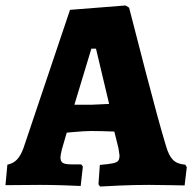

<svg xmlns="http://www.w3.org/2000/svg" viewBox="-28 -675 703 702"><path d="M332 -1 337 -72Q371 -75 385 -78Q399 -81 404 -87Q409 -93 409 -107Q409 -110 405 -134L390 -194Q338 -196 305 -196Q282 -196 238 -192L216 -190L198 -128Q193 -106 193 -100Q193 -85 201.5 -79.5Q210 -74 233 -74H269L275 -66L267 5Q252 4 204.5 2.5Q157 1 118 1L-8 2L-1 -73Q20 -77 34 -91.5Q48 -106 58 -134L228 -639L431 -655L444 -647Q459 -588 505.5 -409Q552 -230 579 -141Q589 -106 604.5 -90.5Q620 -75 649 -73L655 -64L647 3Q633 3 595.5 2Q558 1 517 1Q461 1 407 3.5Q353 6 338 7ZM306 -292Q311 -292 371 -295L323 -497H306L244 -292Z"/></svg>

Font: Alegreya SC ExtraBold
Style: Regular
Weight: 800
Designer: Juan Pablo del Peral
Foundry: Huerta Tipografica
Version: Version 2.007; ttfautohint (v1.6)